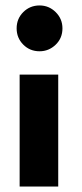

<svg xmlns="http://www.w3.org/2000/svg" viewBox="-20 -684 302 704"><path d="M125 -496Q89.5 -496 65.2 -520.5Q41 -545 41 -580Q41 -615.5 65.5 -639.8Q90 -664 125 -664Q159.5 -664 184.2 -639.5Q209 -615 209 -580Q209 -544 184 -520Q159 -496 125 -496ZM193.5 0H52V-410.5H193.5Z"/></svg>

Font: Lucymar Sans
Style: Bold
Weight: 700
Foundry: The League of Moveable Type (original font) / Main changes by Cristiano Sobral with portions from Mirco Monsees
Version: Version 2.001;August 30, 2020;FontCreator 13.0.0.2681 64-bit